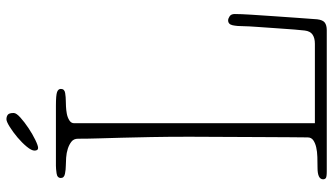

<svg xmlns="http://www.w3.org/2000/svg" viewBox="-234 -776 1011 582"><g transform="rotate(-90 271.0 -485.5)"><path d="M219 -949Q219 -941 205 -928.5Q191 -916 173 -904Q155 -892 137.5 -883.5Q120 -875 113 -875Q105 -875 105 -886Q105 -895 117 -909.5Q129 -924 145 -937.5Q161 -951 177 -961Q193 -971 200 -971Q208 -971 213.5 -967Q219 -963 219 -949ZM53 -28Q69 -28 85.5 -28.5Q102 -29 115 -32Q128 -35 136.5 -41Q145 -47 145 -58Q145 -70 145.5 -110Q146 -150 146 -202Q146 -254 146.5 -311.5Q147 -369 147 -416Q147 -483 146 -533Q145 -583 144 -622Q143 -661 142 -692.5Q141 -724 141 -754Q141 -767 132 -774Q123 -781 110.5 -785Q98 -789 83.5 -790Q69 -791 59 -791Q48 -791 35 -793.5Q22 -796 22 -806Q22 -817 36 -819Q50 -821 59 -821H241Q273 -821 282.5 -817.5Q292 -814 292 -806Q292 -795 279.5 -793Q267 -791 255 -791Q250 -791 239 -790.5Q228 -790 217 -788Q206 -786 197 -780.5Q188 -775 188 -766V-36H429Q446 -36 456.5 -43Q467 -50 469 -67Q470 -73 472 -98.5Q474 -124 476 -154Q478 -184 480 -211.5Q482 -239 482 -249Q482 -272 485 -285.5Q488 -299 500 -299Q505 -299 512 -294.5Q519 -290 519 -279Q519 -261 517 -229.5Q515 -198 512.5 -162Q510 -126 507.5 -90.5Q505 -55 503 -29Q501 -12 493 -6Q485 0 470 0H42Q25 0 21.5 -3Q18 -6 18 -11Q18 -28 53 -28Z"/></g></svg>

Font: Life Savers
Style: Regular
Weight: 400
Designer: Pablo Impallari, Rodrigo Fuenzalida, Brenda Gallo
Foundry: Pablo Impallari, Rodrigo Fuenzalida, Brenda Gallo
Version: Version 3.001; ttfautohint (v0.95) -l 8 -r 50 -G 200 -x 14 -